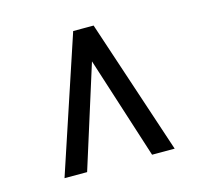

<svg xmlns="http://www.w3.org/2000/svg" viewBox="-70 -780 595 563"><g transform="rotate(-15 227.5 -499.0)"><path d="M196.6 -704 60.4 -293.8H129L226.8 -603.8L326.2 -293.8H394.8L258.6 -704Z"/></g></svg>

Font: Secuela Light
Style: Regular
Weight: 300
Designer: Fernando Haro
Foundry: deFharo
Version: Version 1.708